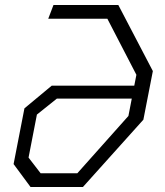

<svg xmlns="http://www.w3.org/2000/svg" viewBox="-20 -750 660 770"><path d="M102.5 0H312.5L555 -270L593 -465L454.5 -730H194.5L173.5 -675H410.5L527 -450L518.5 -406.5H187.5L78 -315.5L34.5 -92ZM94.5 -118 128 -290.5 208 -354.5H508.5L495 -285L290 -55H143Z"/></svg>

Font: Monaspace Krypton ExtraLight
Style: Italic
Weight: 200
Italic angle: -11°
Designer: Riley Cran & the Lettermatic Team
Foundry: Lettermatic
Version: Version 1.101 (Monaspace Krypton)